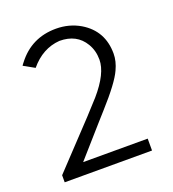

<svg xmlns="http://www.w3.org/2000/svg" viewBox="-104 -616 628 696"><g transform="rotate(-20 209.5 -268.0)"><path d="M365.2 -1V-46.9H116.2L217.8 -162.1Q228.5 -173.8 250 -198.2Q321.3 -277.3 339.8 -318.4Q354.5 -349.6 354.5 -378.9Q354.5 -466.8 281.2 -510.7Q239.3 -535.2 188.5 -535.2Q93.8 -535.2 37.1 -460.9Q32.2 -455.1 29.3 -450.2L71.3 -426.8Q119.1 -484.4 185.5 -489.3Q252 -489.3 282.2 -438.5Q298.8 -411.1 298.8 -376Q298.8 -323.2 237.3 -252Q221.7 -234.4 186.5 -196.3L28.3 -28.3V-1Z"/></g></svg>

Font: Yaldevi Colombo Light
Style: Regular
Weight: 300
Designer: Sol Matas, Denzil Rajitha, Kosala Senevirathne and Pathum Egodawatta
Foundry: Mooniak
Version: Version 1.020 ; ttfautohint (v1.6)